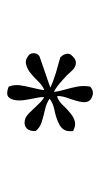

<svg xmlns="http://www.w3.org/2000/svg" viewBox="109 -920 281 540"><g transform="rotate(-90 250.0 -650.5)"><path d="M367 -594Q355 -578 343 -578Q330 -578 319 -591Q308 -604 295 -615Q274 -634 261 -640Q262 -631 264 -623Q266 -615 268 -607Q273 -590 276 -573.5Q279 -557 276 -538Q264 -527 250 -531.5Q236 -536 233 -547Q231 -557 234 -569Q237 -581 241 -593Q245 -603 247.5 -613Q250 -623 249 -631Q236 -628 222.5 -613.5Q209 -599 195 -589Q185 -582 174.5 -580.5Q164 -579 151 -586Q149 -603 155 -612Q161 -621 172 -626Q188 -634 208.5 -638Q229 -642 242 -652Q229 -661 211 -665Q193 -669 177 -674Q161 -679 151 -691Q150 -708 158 -716Q166 -724 179 -722Q190 -721 201.5 -709.5Q213 -698 224.5 -685.5Q236 -673 246 -667Q247 -673 245.5 -682Q244 -691 242 -700Q240 -710 238.5 -719.5Q237 -729 237 -738Q237 -756 245 -766Q253 -776 276 -767Q282 -751 279.5 -734.5Q277 -718 273 -702Q271 -693 269 -684.5Q267 -676 266 -667Q278 -671 291 -684.5Q304 -698 317 -708Q328 -716 340.5 -718.5Q353 -721 366 -709Q371 -702 369.5 -693Q368 -684 360 -680Q337 -672 316.5 -665Q296 -658 273 -650Q292 -641 315.5 -634Q339 -627 358 -622Q372 -608 367 -594Z"/></g></svg>

Font: Yuji Boku
Style: Regular
Weight: 400
Designer: Kataoka Yuji
Foundry: Kinuta Font Factory
Version: Version 3.002